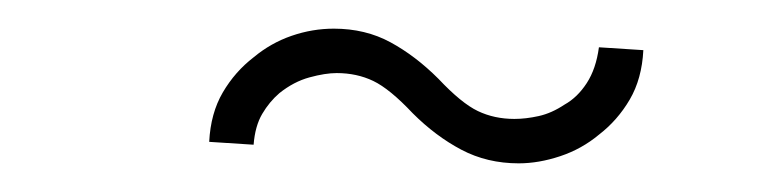

<svg xmlns="http://www.w3.org/2000/svg" viewBox="-20 -567 529 134"><path d="M398 -473Q411 -483 419.5 -497.5Q428 -512 429 -532L398 -534Q396 -519 389.5 -509Q383 -499 374 -494Q365 -488 356 -486Q347 -484 339 -484Q325 -484 313.5 -489.5Q302 -495 286 -512Q270 -528 252.5 -537.5Q235 -547 213 -547Q198 -547 183.5 -542Q169 -537 157 -527Q144 -517 135.5 -502.5Q127 -488 126 -468L157 -466Q158 -479 163 -487.5Q168 -496 175 -502Q185 -510 196 -513Q207 -516 215 -516Q229 -516 240.5 -510.5Q252 -505 268 -488Q284 -472 302 -462.5Q320 -453 342 -453Q356 -453 371 -458Q386 -463 398 -473Z"/></svg>

Font: Josefin Slab Thin Medium
Style: Regular
Weight: 500
Version: Version 2.000